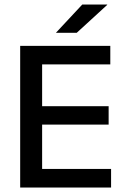

<svg xmlns="http://www.w3.org/2000/svg" viewBox="-20 -846 568 866"><path d="M170 0H71V-639H170ZM481 0H100.5V-84H481ZM470 -284H128V-367H470ZM477.5 -555.5H100V-639H477.5ZM233 -699 351 -825.5H463.5V-824L326 -698H233Z"/></svg>

Font: Anek Malayalam Medium Medium
Style: Regular
Weight: 500
Version: Version 1.003